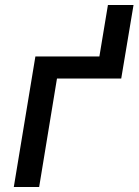

<svg xmlns="http://www.w3.org/2000/svg" viewBox="-20 -745 552 765"><path d="M35 0 121 -520H376L410 -725H512L463 -432H207L136 0Z"/></svg>

Font: Iosevka Curly Semibold
Style: Italic
Weight: 600
Italic angle: -9°
Monospace: yes
Designer: Belleve Invis
Foundry: Belleve Invis
Version: Version 22.1.2; ttfautohint (v1.8.4)